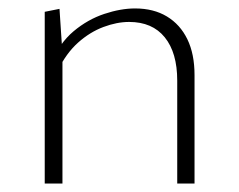

<svg xmlns="http://www.w3.org/2000/svg" viewBox="-20 -435 567 455"><path d="M400 0V-244Q400 -310 370.5 -346.5Q341 -383 286 -383Q257 -383 225 -371Q193 -359 165 -334Q137 -309 117 -268L101 -285Q121 -333 154.5 -361Q188 -389 227 -402Q266 -415 300 -415Q344 -415 375.5 -396Q407 -377 424 -342Q441 -307 441 -257V0ZM86 0V-407L121 -414L128 -308V0Z"/></svg>

Font: Ysabeau ExtraLight
Style: Regular
Weight: 250
Designer: Christian Thalmann (Catharsis Fonts)
Version: Version 2.002